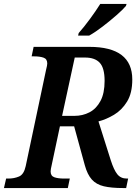

<svg xmlns="http://www.w3.org/2000/svg" viewBox="-41 -951 706 971"><path d="M-21 0 -10 -48H2Q31 -48 55.5 -58.5Q80 -69 89 -111L192 -598Q195 -609 196.5 -617.5Q198 -626 198 -630Q198 -653 179 -659.5Q160 -666 131 -666H119L129 -714H411Q628 -714 628 -549Q628 -480 601.5 -437Q575 -394 535.5 -370.5Q496 -347 457 -337L519 -141Q535 -91 552.5 -69.5Q570 -48 600 -48H607L597 0H582Q522 0 484 -9Q446 -18 423.5 -43Q401 -68 388 -115L334 -312H262L221 -119Q215 -94 215 -84Q215 -61 234 -54.5Q253 -48 282 -48H312L302 0ZM335 -365Q377 -365 411.5 -383Q446 -401 467 -440Q488 -479 488 -542Q488 -607 463.5 -633.5Q439 -660 389 -660H337L273 -365ZM354 -771 357 -784Q383 -813 413.5 -854.5Q444 -896 466 -931H599L596 -921Q580 -902 548 -874Q516 -846 479 -817.5Q442 -789 410 -771Z"/></svg>

Font: Noto Serif SemiCondensed SemiBold
Style: Italic
Weight: 600
Width: 4
Italic angle: -12°
Designer: Monotype Design Team
Foundry: Monotype Imaging Inc.
Version: Version 2.014; ttfautohint (v1.8.4.7-5d5b)